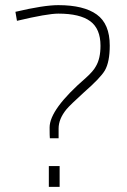

<svg xmlns="http://www.w3.org/2000/svg" viewBox="-20 -728 493 747"><path d="M208 -190H174Q173 -197 173 -232Q173 -303 314 -425Q343 -451 353 -470Q371 -500 371 -550Q371 -616 331 -645.5Q291 -675 207 -675Q164 -675 46 -647L40 -682Q150 -708 207 -708Q306 -708 356.5 -671.5Q407 -635 407 -551Q407 -487 388 -454Q371 -425 307 -369Q253 -320 238 -302Q208 -265 208 -228ZM212 -1H170V-82H212Z"/></svg>

Font: Storia Sans Thin
Style: Regular
Weight: 100
Designer: Accademia di Belle Arti di Urbino and others
Foundry: Accademia di Belle Arti di Urbino and others.
Version: Version 60.001;May 25, 2020;FontCreator 12.0.0.2522 64-bit